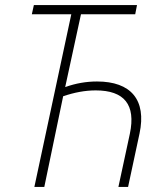

<svg xmlns="http://www.w3.org/2000/svg" viewBox="-20 -734 645 754"><path d="M115 0H154L228 -356C272 -371 314 -379 356 -379C468 -379 514 -323 490 -209L445 0H483L528 -210C556 -342 494 -414 361 -414C319 -414 278 -407 236 -392L298 -678H511L518 -714H113L105 -678H260Z"/></svg>

Font: Noto Sans SemiCondensed ExtraLight
Style: Italic
Weight: 200
Width: 4
Italic angle: -12°
Designer: Monotype Design Team
Foundry: Monotype Imaging Inc.
Version: Version 2.013